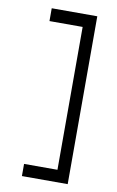

<svg xmlns="http://www.w3.org/2000/svg" viewBox="-86 -718 523 855"><g transform="rotate(10 175.0 -290.5)"><path d="M283 89H76V34H227V-612H77V-670H283Z"/></g></svg>

Font: Inconsolata ExtraCondensed
Style: Regular
Weight: 400
Width: 2
Monospace: yes
Designer: Raph Levien, Cyreal, Brenton Simpson
Foundry: Raph Levien, Cyreal, Google
Version: Version 3.001; ttfautohint (v1.8.2.53-6de2)